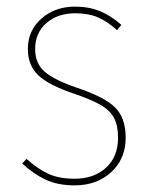

<svg xmlns="http://www.w3.org/2000/svg" viewBox="-20 -549 454 579"><path d="M346 -474 333 -458Q303 -485 274.5 -497Q246 -509 207 -509Q154 -509 120 -479.5Q86 -450 86 -401Q86 -358 114.5 -333Q143 -308 213 -284Q294 -257 326.5 -225.5Q359 -194 359 -134Q359 -70 315.5 -30Q272 10 205 10Q154 10 117 -7.5Q80 -25 47 -56L60 -70Q93 -40 125.5 -25Q158 -10 205 -10Q263 -10 299.5 -43Q336 -76 336 -134Q336 -170 324 -193Q312 -216 283.5 -232.5Q255 -249 202 -267Q127 -292 95.5 -322Q64 -352 64 -401Q64 -457 105 -493Q146 -529 206 -529Q248 -529 281 -515.5Q314 -502 346 -474Z"/></svg>

Font: Fira Sans Condensed Thin
Style: Regular
Weight: 250
Width: 3
Designer: Carrois Corporate & Edenspiekermann AG
Foundry: Carrois Corporate GbR & Edenspiekermann AG
Version: Version 4.203